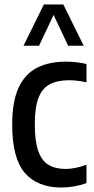

<svg xmlns="http://www.w3.org/2000/svg" viewBox="-20 -828 419 858"><path d="M253.5 10Q148 10 91.2 -55Q34.5 -120 34.5 -271.5Q34.5 -374 63 -435.8Q91.5 -497.5 145 -525Q198.5 -552.5 274.5 -552.5Q297 -552.5 320.5 -550Q344 -547.5 366.5 -542V-460Q345.5 -465 325.5 -467.2Q305.5 -469.5 290.5 -469.5Q237.5 -469.5 203.2 -451.8Q169 -434 152.2 -391.2Q135.5 -348.5 135.5 -274Q135.5 -197 151 -153.2Q166.5 -109.5 197 -91.2Q227.5 -73 273 -73Q314 -73 366.5 -91.5V-9.5Q338 0.5 309.2 5.2Q280.5 10 253.5 10ZM85 -623.5 176 -808H263L354 -623.5H284.5L219.5 -761.5L154.5 -623.5Z"/></svg>

Font: Encode Sans Cnd Md
Style: Regular
Weight: 500
Width: 3
Designer: Multiple Designers
Foundry: Impallari Type
Version: Version 3.002; ttfautohint (v1.8.3) -l 8 -r 50 -G 200 -x 14 